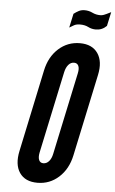

<svg xmlns="http://www.w3.org/2000/svg" viewBox="-61 -961 606 1010"><g transform="rotate(5 242.0 -456.0)"><path d="M175.5 8Q240.5 8 288.5 -35.5Q336.5 -79 352 -151.5L444 -584.5Q459.5 -656.5 429.8 -699.8Q400 -743 335.5 -743Q270.5 -743 222.5 -699.8Q174.5 -656.5 159 -583.5L67.5 -150.5Q52 -78 81.2 -35Q110.5 8 175.5 8ZM198 -97Q181.5 -97 175 -111.5Q168.5 -126 173.5 -151L265.5 -584Q271 -609 283.5 -623.5Q296 -638 313 -638Q330 -638 336.5 -623.8Q343 -609.5 337.5 -584L245.5 -151Q240.5 -126 227.8 -111.5Q215 -97 198 -97ZM271.5 -820Q284 -828 296.2 -834.5Q308.5 -841 327.5 -841Q353 -841 371.2 -831.5Q389.5 -822 411.5 -822Q444.5 -822 468.5 -846L484.5 -920Q457 -906 447.2 -902.5Q437.5 -899 428.5 -899Q405.5 -899 386.2 -908.5Q367 -918 344.5 -918Q327.5 -918 314 -911Q300.5 -904 287.5 -894Z"/></g></svg>

Font: League Gothic
Style: Italic
Weight: 400
Designer: The League of Moveable Type
Version: Version 1.600; ttfautohint (v1.8.3)